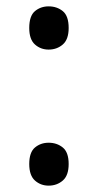

<svg xmlns="http://www.w3.org/2000/svg" viewBox="-20 -570 308 604"><path d="M72 -482Q72 -520 90 -535Q108 -550 133 -550Q159 -550 177.5 -535Q196 -520 196 -482Q196 -446 177.5 -430Q159 -414 133 -414Q108 -414 90 -430Q72 -446 72 -482ZM72 -54Q72 -91 90 -106Q108 -121 133 -121Q159 -121 177.5 -106Q196 -91 196 -54Q196 -18 177.5 -2Q159 14 133 14Q108 14 90 -2Q72 -18 72 -54Z"/></svg>

Font: Noto Sans Old Permic
Style: Regular
Weight: 400
Designer: Monotype Design Team
Foundry: Monotype Imaging Inc.
Version: Version 2.001; ttfautohint (v1.8.4.7-5d5b)